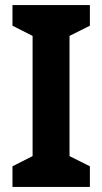

<svg xmlns="http://www.w3.org/2000/svg" viewBox="-20 -827 402 754"><path d="M333 -93H29V-174L108 -214V-686L29 -726V-807H333V-726L253 -686V-214L333 -174Z"/></svg>

Font: Noto Sans Telugu UI SemiCondensed
Style: Bold
Weight: 700
Width: 4
Designer: Jelle Bosma - Monotype Design Team
Foundry: Monotype Imaging Inc.
Version: Version 2.005; ttfautohint (v1.8.4.7-5d5b)